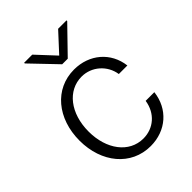

<svg xmlns="http://www.w3.org/2000/svg" viewBox="-220 -876 1002 1002"><g transform="rotate(-45 281.0 -375.5)"><path d="M298 12C412 12 497 -63 510 -174H446C434 -94 374 -43 299 -43C194 -43 122 -140 122 -271C122 -406 197 -500 299 -500C373 -500 435 -445 446 -372H509C496 -480 410 -554 297 -554C154 -554 55 -434 55 -271C55 -109 154 12 298 12ZM138 -758 273 -617H314L451 -758V-763H389L294 -660L198 -763H138Z"/></g></svg>

Font: Wafeq Light
Style: Regular
Weight: 300
Designer: Rasmus Andersson & Azza Alameddine
Foundry: Google & TypeTogether
Version: Version 3.000;January 28, 2025;FontCreator 15.0.0.3014 64-bi